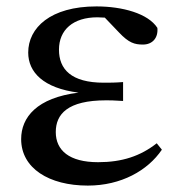

<svg xmlns="http://www.w3.org/2000/svg" viewBox="-20 -563 559 599"><path d="M254 16C358 16 441 -31 485 -96L469 -116C418 -76 361 -57 286 -57C196 -57 154 -94 154 -151C154 -207 191 -250 311 -250C323 -250 334 -250 364 -248V-307C339 -305 322 -305 304 -305C202 -305 164 -347 164 -408C164 -470 208 -509 284 -509L307 -508L351 -462C382 -429 400 -424 426 -424C455 -424 474 -444 471 -476C442 -521 362 -543 281 -543C137 -543 68 -476 68 -399C68 -338 115 -288 225 -274C95 -258 46 -197 46 -129C46 -38 133 16 254 16Z"/></svg>

Font: Noto Serif CJK SC SemiBold
Style: Regular
Weight: 600
Designer: Ryoko NISHIZUKA 西塚涼子 (kana & ideographs); Frank Grießhammer (Latin, Greek & Cyrillic); Wenlong ZHANG 张文龙 (bopomofo); San
Foundry: Adobe
Version: Version 2.001;hotconv 1.1.0;makeotfexe 2.6.0